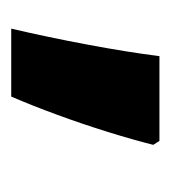

<svg xmlns="http://www.w3.org/2000/svg" viewBox="-1 -169 304 342"><g transform="rotate(90 151.0 2.0)"><path d="M231 -130 238 -119Q229 -83 215 -38Q201 7 184.5 52Q168 97 152 134H31Q46 70 59.5 -2Q73 -74 80 -130Z"/></g></svg>

Font: Noto Sans Tamil ExtraBold
Style: Regular
Weight: 800
Designer: Jelle Bosma - Monotype Design Team
Foundry: Monotype Imaging Inc.
Version: Version 2.004; ttfautohint (v1.8.4.7-5d5b)